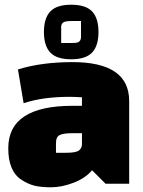

<svg xmlns="http://www.w3.org/2000/svg" viewBox="-20 -778 607 813"><path d="M287 -515Q527 -515 527 -350V0H427L370 -57Q341 -23 291 -4Q241 15 196.5 15Q152 15 125 8Q98 1 72 -16Q15 -52 15 -150Q15 -330 287 -330H327V-366Q295 -368 274 -368Q161 -368 80 -341L56 -484Q156 -515 287 -515ZM217 -172V-131H258Q302 -131 314.5 -141Q327 -151 327 -167V-214H286Q250 -214 233.5 -206.5Q217 -199 217 -172ZM281.5 -527Q220 -527 193 -555.5Q166 -584 166 -642.5Q166 -701 193 -729.5Q220 -758 281.5 -758Q343 -758 370 -729.5Q397 -701 397 -642.5Q397 -584 370 -555.5Q343 -527 281.5 -527ZM239 -664V-596H281Q296 -596 303 -597Q323 -600 323 -622V-689H284Q254 -689 246.5 -682Q239 -675 239 -664Z"/></svg>

Font: Changa One
Style: Regular
Weight: 400
Designer: Eduardo Rodriguez Tunni
Foundry: Eduardo Rodriguez Tunni
Version: Version 1.003